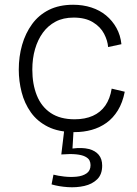

<svg xmlns="http://www.w3.org/2000/svg" viewBox="-20 -544 576 808"><path d="M294 12Q227 12 182 -10.5Q137 -33 110 -71Q83 -109 71 -156Q59 -203 59 -251Q59 -306 73 -355Q87 -404 115 -442.5Q143 -481 186 -502.5Q229 -524 288 -524Q329 -524 364.5 -512.5Q400 -501 426.5 -479Q453 -457 470 -426.5Q487 -396 491 -358L435 -346Q433 -373 418 -402Q403 -431 371 -450.5Q339 -470 290 -470Q246 -470 214 -453Q182 -436 160.5 -406.5Q139 -377 127.5 -337.5Q116 -298 116 -251Q116 -190 135 -142.5Q154 -95 193.5 -68.5Q233 -42 294 -42Q338 -42 370.5 -56.5Q403 -71 423 -99.5Q443 -128 450 -171L505 -158Q496 -112 476 -79.5Q456 -47 428 -27Q400 -7 366 2.5Q332 12 294 12ZM197 232 205 191Q224 196 250.5 199Q277 202 302.5 199.5Q328 197 344.5 185.5Q361 174 361 151Q361 140 356.5 131Q352 122 338.5 115Q325 108 300.5 105.5Q276 103 238 106L251 -2H290L285 81Q326 76 353.5 83Q381 90 395.5 107.5Q410 125 410 153Q410 190 389 210.5Q368 231 335 238.5Q302 246 265 243.5Q228 241 197 232Z"/></svg>

Font: Bricolage Grotesque ExtraLight
Style: Regular
Weight: 250
Designer: Mathieu Triay
Foundry: Atelier Triay
Version: Version 1.000;gftools[0.9.30]